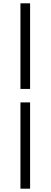

<svg xmlns="http://www.w3.org/2000/svg" viewBox="-20 -856 305 1155"><path d="M103 -321V-836H161V-321ZM103 279V-240H161V279Z"/></svg>

Font: Source Han Sans SC Normal
Style: Regular
Weight: 350
Designer: Ryoko NISHIZUKA 西塚涼子 (kana, bopomofo & ideographs); Paul D. Hunt (Latin, Greek & Cyrillic); Sandoll Communications 산돌커뮤니
Foundry: Adobe
Version: Version 2.004;hotconv 1.0.118;makeotfexe 2.5.65603